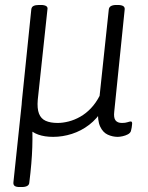

<svg xmlns="http://www.w3.org/2000/svg" viewBox="-20 -545 597 773"><path d="M59 208Q45 208 39 203.5Q33 199 34 189L78 -227L107 -64Q110 -39 110.5 -11.5Q111 16 110 47.5Q109 79 106 114.5Q103 150 98 190Q97 208 67 208ZM194 6Q125 6 93 -30Q61 -66 68 -137L106 -507Q107 -517 115 -521Q123 -525 137 -525H144Q159 -525 166 -520.5Q173 -516 171 -507L132 -143Q129 -108 137 -87.5Q145 -67 164 -58.5Q183 -50 212 -50Q233 -50 256.5 -56Q280 -62 303 -75Q326 -88 346 -109Q366 -130 381 -159L418 -507Q420 -525 449 -525H453Q469 -525 476 -520.5Q483 -516 482 -507L440 -96Q437 -71 445 -60.5Q453 -50 471 -50Q485 -50 493.5 -53Q502 -56 507 -56Q509 -56 510.5 -54Q512 -52 512 -48Q512 -47 511.5 -42Q511 -37 510 -30.5Q509 -24 507 -17Q504 -9 494.5 -4Q485 1 473.5 3.5Q462 6 454 6Q433 6 413.5 -3Q394 -12 383 -36Q372 -60 375 -104L394 -105Q371 -67 339 -42.5Q307 -18 269.5 -6Q232 6 194 6Z"/></svg>

Font: Asap Light
Style: Italic
Weight: 300
Italic angle: -6°
Designer: Pablo Cosgaya
Foundry: Omnibus-Type
Version: Version 3.001